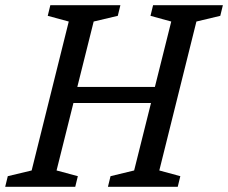

<svg xmlns="http://www.w3.org/2000/svg" viewBox="-40 -720 879 740"><path d="M-20 0 -10 -41 82 -63 225 -637 144 -659 154 -700H424L414 -659L321 -637L258 -385H557L620 -637L540 -659L550 -700H819L809 -659L717 -637L574 -63L655 -41L645 0H376L386 -41L477 -63L542 -323H243L178 -63L260 -41L250 0Z"/></svg>

Font: Volkhov
Style: Italic
Weight: 400
Italic angle: -12°
Designer: Cyreal (www.cyreal.org)
Foundry: Cyreal (www.cyreal.org)
Version: Version 1.010